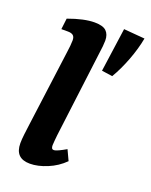

<svg xmlns="http://www.w3.org/2000/svg" viewBox="-130 -745 649 824"><g transform="rotate(20 194.0 -333.5)"><path d="M109 7Q41 7 41 -62Q41 -79 44 -104Q47 -129 50 -151L96 -499Q98 -510 99.5 -527.5Q101 -545 101 -553Q101 -569 93 -575.5Q85 -582 69 -582H39L45 -632Q116 -658 164 -658Q202 -658 217.5 -643Q233 -628 233 -600Q233 -589 231.5 -574Q230 -559 228 -546L178 -148Q177 -136 175.5 -122.5Q174 -109 174 -101Q174 -83 185 -83Q193 -83 207 -89.5Q221 -96 240 -107L262 -60Q230 -28 187.5 -10.5Q145 7 109 7ZM264 -474 292 -674 388 -666Q379 -617 358.5 -563Q338 -509 313 -467Z"/></g></svg>

Font: Yrsa
Style: Bold Italic
Weight: 700
Italic angle: -7.10001°
Version: Version 2.004